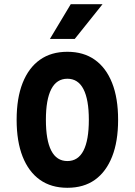

<svg xmlns="http://www.w3.org/2000/svg" viewBox="-20 -874 640 912"><path d="M300 18Q223 18 169.5 -20Q116 -58 87.5 -130Q59 -202 59 -305Q59 -408 87.5 -480Q116 -552 169.5 -590Q223 -628 300 -628Q377 -628 430.5 -590Q484 -552 512.5 -480Q541 -408 541 -305Q541 -202 512.5 -130Q484 -58 431 -20Q378 18 300 18ZM300 -109Q351 -109 376.5 -158.5Q402 -208 402 -305Q402 -401 376.5 -450.5Q351 -500 300 -500Q249 -500 223.5 -450.5Q198 -401 198 -305Q198 -208 223.5 -158.5Q249 -109 300 -109ZM217 -689 316 -854H467L335 -689Z"/></svg>

Font: Martian Mono Condensed SemiBold
Style: Regular
Weight: 600
Width: 3
Designer: Roman Shamin
Foundry: Evil Martians
Version: Version 1.000